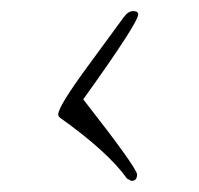

<svg xmlns="http://www.w3.org/2000/svg" viewBox="-20 -462 358 346"><path d="M85 -256Q85 -270 137 -341L203 -431Q211 -442 220 -442Q229 -442 229 -436Q229 -421 130 -283Q227 -159 227 -147.5Q227 -136 217 -136L209 -140Q175 -188 88 -250Q85 -252 85 -256Z"/></svg>

Font: Alex Brush
Style: Regular
Weight: 400
Designer: Robert E. Leuschke
Foundry: Robert E. Leuschke
Version: Version 1.003